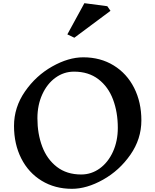

<svg xmlns="http://www.w3.org/2000/svg" viewBox="-20 -1166 975 1206"><path d="M868 -410Q868 -293 799 -194Q730 -95 627.5 -37.5Q525 20 432 20Q325 20 242 -30.5Q159 -81 113.5 -171Q68 -261 68 -375Q68 -492 137 -591.5Q206 -691 308 -748.5Q410 -806 503 -806Q611 -806 694 -755Q777 -704 822.5 -614Q868 -524 868 -410ZM215 -423Q215 -326 245 -246Q275 -166 337 -118Q399 -70 490 -70Q554 -70 606.5 -108Q659 -146 689.5 -213Q720 -280 720 -363Q720 -461 690 -541Q660 -621 598 -668.5Q536 -716 445 -716Q381 -716 328.5 -678Q276 -640 245.5 -573Q215 -506 215 -423ZM674 -1098 447 -929 403 -950 510 -1146 654 -1127Z"/></svg>

Font: InknutAntiqua
Style: Medium
Weight: 500
Designer: Claus Eggers Srensen
Foundry: Claus Eggers Srensen
Version: Version 1.000; ttfautohint (v1.2) -l 7 -r 28 -G 50 -x 13 -D 